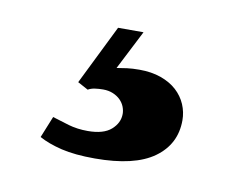

<svg xmlns="http://www.w3.org/2000/svg" viewBox="-40 -50 414 327"><g transform="rotate(10 166.5 113.0)"><path d="M185.1 0 150.4 67.9Q158.7 66.4 168 65.2Q177.2 64 189.5 64Q210.4 64 226.8 69.8Q243.2 75.7 254.2 85.7Q265.1 95.7 270.8 108.9Q276.4 122.1 276.4 136.2Q276.4 177.7 242.7 201.9Q209 226.1 140.6 226.1Q106 226.1 82.5 220.5Q59.1 214.8 43.5 206.1L58.6 168.9Q72.3 173.3 87.4 177.7Q102.5 182.1 120.6 182.1Q147.9 182.1 161.1 170.4Q174.3 158.7 174.3 143.1Q174.3 137.2 171.9 130.9Q169.4 124.5 164.3 119.4Q159.2 114.3 151.6 111.1Q144 107.9 134.3 107.9Q127 107.9 120.1 108.9Q113.3 109.9 108.4 112.8L90.3 103L141.1 0Z"/></g></svg>

Font: XB Zar
Style: Bold
Weight: 700
Designer: Behnam
Foundry: Irmug
Version: Version 8.005 2009